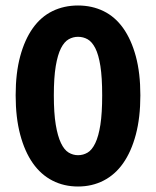

<svg xmlns="http://www.w3.org/2000/svg" viewBox="-20 -667 568 699"><path d="M264 12Q213 12 171 -9.5Q129 -31 99.5 -73Q70 -115 53.5 -177Q37 -239 37 -320Q37 -401 53.5 -462Q70 -523 99.5 -564.5Q129 -606 171 -626.5Q213 -647 264 -647Q315 -647 357 -626.5Q399 -606 428.5 -564.5Q458 -523 474.5 -462Q491 -401 491 -320Q491 -239 474.5 -177Q458 -115 428.5 -73Q399 -31 357 -9.5Q315 12 264 12ZM264 -102Q283 -102 299 -111.5Q315 -121 327 -146Q339 -171 345.5 -213Q352 -255 352 -320Q352 -385 345.5 -426.5Q339 -468 327 -491.5Q315 -515 299 -524Q283 -533 264 -533Q246 -533 230 -524Q214 -515 202 -491.5Q190 -468 183 -426.5Q176 -385 176 -320Q176 -255 183 -213Q190 -171 202 -146Q214 -121 230 -111.5Q246 -102 264 -102Z"/></svg>

Font: Font
Style: ¶
Weight: 700
Designer: Paul D. Hunt
Foundry: Adobe Systems Incorporated
Version: Version 3.000